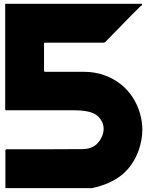

<svg xmlns="http://www.w3.org/2000/svg" viewBox="-20 -800 761 990"><path d="M712.9 -780.3Q712.9 -771.5 708 -769.5Q703.1 -767.6 699.2 -762.7Q654.3 -718.8 611.3 -673.8Q567.4 -629.9 523.4 -584Q521.5 -582 519.5 -581.1Q517.6 -580.1 514.6 -580.1Q414.1 -580.1 211.9 -580.1Q210 -580.1 208 -579.1Q207 -577.1 207 -575.2Q207 -528.3 207 -434.6Q207 -432.6 208 -431.6Q210 -429.7 211.9 -429.7Q262.7 -429.7 312.5 -429.7Q362.3 -429.7 413.1 -429.7Q469.7 -429.7 518.6 -412.1Q567.4 -394.5 605.5 -363.3Q675.8 -305.7 702.1 -213.9Q713.9 -172.9 713.9 -131.8Q713.9 -79.1 695.3 -25.4Q667 53.7 607.4 102.5Q546.9 150.4 455.1 169.9Q305.7 169.9 7.8 169.9Q7.8 105.5 7.8 -25.4Q7.8 -27.3 9.8 -28.3Q10.7 -30.3 12.7 -30.3Q111.3 -30.3 209 -30.3Q306.6 -30.3 405.3 -31.2Q466.8 -31.2 496.1 -78.1Q525.4 -125 507.8 -168.9Q501 -183.6 489.3 -196.3Q477.5 -209 459 -216.8Q444.3 -223.6 419.9 -227.5Q395.5 -231.4 362.3 -231.4Q275.4 -231.4 187.5 -231.4Q99.6 -231.4 12.7 -231.4Q10.7 -231.4 8.8 -232.4Q6.8 -234.4 6.8 -237.3Q6.8 -418 6.8 -780.3Q7.8 -780.3 7.8 -780.3Q175.8 -780.3 342.8 -780.3Q510.7 -780.3 677.7 -780.3Q686.5 -780.3 695.3 -780.3Q704.1 -780.3 712.9 -780.3Z"/></svg>

Font: Avicii Garde
Style: Regular
Weight: 500
Version: Version 1.0